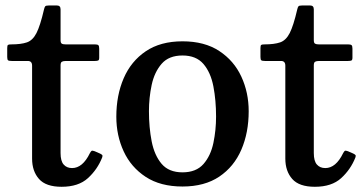

<svg xmlns="http://www.w3.org/2000/svg" viewBox="-20 -686 1360 718"><path d="M362 -97Q344.5 -52.5 309 -20Q273.5 12.5 210.5 12.5Q151.5 12.5 125.8 -16.8Q100 -46 100 -93V-440.5Q100 -458 84 -458H24Q13.5 -458 10.2 -460.5Q7 -463 7 -473V-506Q7 -516 9.8 -518Q12.5 -520 22 -520Q58.5 -520 80.5 -527.5Q102.5 -535 116.5 -562.5Q130.5 -590 144.5 -650.5Q146.5 -659 149 -662.2Q151.5 -665.5 162.5 -665.5H193Q206.5 -665.5 206.5 -651V-536Q206.5 -525.5 211 -522.8Q215.5 -520 225.5 -520H335Q344.5 -520 347.8 -517Q351 -514 351 -504V-470.5Q351 -461.5 347.2 -459.8Q343.5 -458 334.5 -458H226.5Q216.5 -458 211.5 -455.2Q206.5 -452.5 206.5 -441.5V-113.5Q206.5 -84 218 -70.8Q229.5 -57.5 249.5 -57.5Q289 -57.5 316 -113Q320 -120.5 322.8 -122Q325.5 -123.5 334 -120.5L353.5 -112Q360 -109 362.2 -106.2Q364.5 -103.5 362 -97Z M415 -249.5Q415 -329.5 442.5 -393.2Q470 -457 525 -494.2Q580 -531.5 662.5 -531.5Q745 -531.5 800 -495.2Q855 -459 882.5 -399.5Q910 -340 910 -270Q910 -190 882.5 -126.2Q855 -62.5 800 -25.5Q745 11.5 662.5 11.5Q580 11.5 525 -24.5Q470 -60.5 442.5 -120Q415 -179.5 415 -249.5ZM537 -270Q537 -209.5 547.2 -157.2Q557.5 -105 584.5 -73.2Q611.5 -41.5 662.5 -41.5Q713.5 -41.5 740.8 -72.5Q768 -103.5 778 -151.5Q788 -199.5 788 -250Q788 -310.5 778 -362.8Q768 -415 740.8 -446.8Q713.5 -478.5 662.5 -478.5Q611.5 -478.5 584.5 -447.5Q557.5 -416.5 547.2 -368.5Q537 -320.5 537 -270Z M1309 -97Q1291.5 -52.5 1256 -20Q1220.5 12.5 1157.5 12.5Q1098.5 12.5 1072.8 -16.8Q1047 -46 1047 -93V-440.5Q1047 -458 1031 -458H971Q960.5 -458 957.2 -460.5Q954 -463 954 -473V-506Q954 -516 956.8 -518Q959.5 -520 969 -520Q1005.5 -520 1027.5 -527.5Q1049.5 -535 1063.5 -562.5Q1077.5 -590 1091.5 -650.5Q1093.5 -659 1096 -662.2Q1098.5 -665.5 1109.5 -665.5H1140Q1153.5 -665.5 1153.5 -651V-536Q1153.5 -525.5 1158 -522.8Q1162.5 -520 1172.5 -520H1282Q1291.5 -520 1294.8 -517Q1298 -514 1298 -504V-470.5Q1298 -461.5 1294.2 -459.8Q1290.5 -458 1281.5 -458H1173.5Q1163.5 -458 1158.5 -455.2Q1153.5 -452.5 1153.5 -441.5V-113.5Q1153.5 -84 1165 -70.8Q1176.5 -57.5 1196.5 -57.5Q1236 -57.5 1263 -113Q1267 -120.5 1269.8 -122Q1272.5 -123.5 1281 -120.5L1300.5 -112Q1307 -109 1309.2 -106.2Q1311.5 -103.5 1309 -97Z"/></svg>

Font: Besley Medium
Style: Regular
Weight: 500
Designer: Owen Earl
Foundry: indestructible type*
Version: Version 2.001; ttfautohint (v1.8.3)